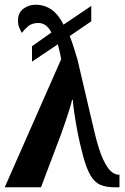

<svg xmlns="http://www.w3.org/2000/svg" viewBox="-23 -790 527 810"><path d="M235 -540Q232 -559 228 -575Q224 -591 221 -603L112 -530V-595L194 -653Q182 -675 168.5 -684Q155 -693 139 -693Q112 -693 96 -679.5Q80 -666 69 -651Q64 -660 58.5 -672.5Q53 -685 53 -704Q53 -736 75.5 -753Q98 -770 127 -770Q204 -770 245 -686L362 -765V-700L271 -638Q280 -616 288 -590.5Q296 -565 304 -538L375 -235Q393 -159 411 -120Q429 -81 445.5 -67Q462 -53 477 -53H481V0H460Q426 0 402 -9.5Q378 -19 360 -48Q342 -77 327 -134Q313 -186 304 -233.5Q295 -281 290 -317Q285 -353 284 -369H281Q278 -354 270 -328.5Q262 -303 252.5 -275Q243 -247 235 -225L150 0H-3Z"/></svg>

Font: Noto Serif ExtraCondensed ExtraBold
Style: Regular
Weight: 800
Width: 2
Designer: Monotype Design Team
Foundry: Monotype Imaging Inc.
Version: Version 2.013; ttfautohint (v1.8.4.7-5d5b)